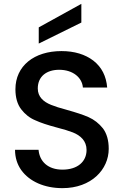

<svg xmlns="http://www.w3.org/2000/svg" viewBox="-20 -969 644 996"><path d="M90 -87C133 -27 211 7 304 7C454 7 544 -90 544 -197C544 -241 534 -276 514 -303C493 -329 469 -348 440 -361C411 -374 373 -386 327 -399C292 -408 265 -417 245 -425C205 -441 176 -467 176 -510C176 -573 222 -607 287 -607C359 -607 406 -566 410 -515H536C531 -574 508 -620 465 -654C422 -687 366 -704 299 -704C157 -704 60 -627 60 -506C60 -463 70 -428 90 -402C110 -376 134 -357 163 -345C191 -332 228 -320 273 -308C309 -299 337 -290 358 -282C398 -266 429 -238 429 -191C429 -131 383 -89 304 -89C228 -89 185 -132 180 -192H58C58 -152 69 -117 90 -87ZM181 -743 402 -852V-949L181 -827Z"/></svg>

Font: Poppins Medium
Style: Regular
Weight: 500
Designer: Ninad Kale (Devanagari), Jonny Pinhorn (Latin)
Foundry: Indian Type Foundry
Version: 4.004